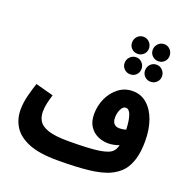

<svg xmlns="http://www.w3.org/2000/svg" viewBox="-163 -1096 1240 1270"><g transform="rotate(20 457.0 -461.0)"><path d="M374 21Q248 21 173.5 -9.5Q99 -40 66 -92.5Q33 -145 33 -211Q33 -261 47 -314.5Q61 -368 74 -406L200 -372Q191 -344 183.5 -312Q176 -280 176 -248Q176 -212 193 -184Q210 -156 258 -139.5Q306 -123 400 -123Q544 -123 614 -133.5Q684 -144 706 -168Q714 -176 719.5 -186.5Q725 -197 729 -214Q709 -206 688.5 -202.5Q668 -199 653 -199Q614 -199 579 -215Q544 -231 522 -264.5Q500 -298 500 -350Q500 -410 524 -462Q548 -514 591 -547Q634 -580 690 -580Q749 -580 791.5 -542.5Q834 -505 856.5 -441Q879 -377 879 -296Q879 -220 863 -168Q847 -116 820 -84Q786 -44 731.5 -21Q677 2 590.5 11.5Q504 21 374 21ZM638 -375Q638 -346 651.5 -332Q665 -318 689 -318Q711 -318 735 -325Q733 -387 720.5 -424Q708 -461 684 -461Q664 -461 651 -434.5Q638 -408 638 -375ZM779 -823Q754 -823 736.5 -840Q719 -857 719 -882Q719 -907 736.5 -925Q754 -943 779 -943Q804 -943 821 -925Q838 -907 838 -882Q838 -857 821 -840Q804 -823 779 -823ZM634 -822Q608 -822 591 -839Q574 -856 574 -881Q574 -906 591 -924Q608 -942 634 -942Q658 -942 675.5 -924Q693 -906 693 -881Q693 -856 675.5 -839Q658 -822 634 -822ZM634 -678Q609 -678 591.5 -695Q574 -712 574 -737Q574 -762 591.5 -780Q609 -798 634 -798Q659 -798 676 -780Q693 -762 693 -737Q693 -712 676 -695Q659 -678 634 -678ZM778 -678Q752 -678 735 -695Q718 -712 718 -737Q718 -762 735 -780Q752 -798 778 -798Q802 -798 819.5 -780Q837 -762 837 -737Q837 -712 819.5 -695Q802 -678 778 -678Z"/></g></svg>

Font: Noto Sans Arabic ExtCond ExtBd
Style: Regular
Weight: 800
Width: 2
Designer: Monotype Design Team, Nadine Chahine, Nizar Qandah and Khaled Hosny
Foundry: Monotype Imaging Inc.
Version: Version 2.012; ttfautohint (v1.8.4.7-5d5b)